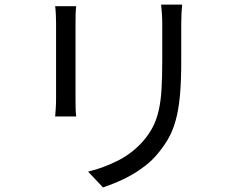

<svg xmlns="http://www.w3.org/2000/svg" viewBox="-20 -778 1040 839"><path d="M313 -751Q311 -737 310.5 -717Q310 -697 310 -679V-345Q310 -326 310.5 -304.5Q311 -283 313 -269H221Q222 -280 223.5 -301.5Q225 -323 225 -346V-679Q225 -693 224 -715Q223 -737 221 -751ZM776 -758Q774 -740 773 -718.5Q772 -697 772 -672V-510Q772 -420 766 -357.5Q760 -295 747 -249.5Q734 -204 714.5 -170.5Q695 -137 668 -105Q644 -76 614 -53Q584 -30 552 -12Q520 6 488.5 19Q457 32 430 41L365 -28Q434 -45 496 -76.5Q558 -108 605 -161Q632 -192 648.5 -224.5Q665 -257 674 -297.5Q683 -338 686 -390.5Q689 -443 689 -514V-672Q689 -697 687.5 -718.5Q686 -740 684 -758Z"/></svg>

Font: SpoqaHanSans-Regular
Style: Regular
Weight: 400
Designer: [Spoqa Han Sans] Dong-huui Kim \uAE40 \uB3D9 \uD718  Younghwa Kang \uAC15 \uC601 \uD654  [Noto Sans] Ryoko NISHIZUKA \u8
Foundry: Spoqa (http://www.spoqa-han-sans.com)
Version: Version 2.000